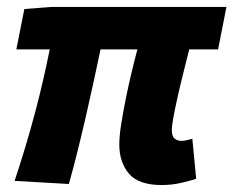

<svg xmlns="http://www.w3.org/2000/svg" viewBox="-20 -520 671 552"><path d="M178 9 22 0Q38 -48 53 -98Q68 -148 81 -197Q94 -246 104.5 -292Q115 -338 123 -378H27L50 -494L126 -500H631L607 -378H524Q515 -342 506 -306Q497 -270 490 -238.5Q483 -207 478.5 -182.5Q474 -158 474 -146Q474 -128 482 -121.5Q490 -115 501 -115Q509 -115 517 -117Q525 -119 533 -121L544 -6Q530 -1 502 5.5Q474 12 445 12Q378 12 350.5 -21Q323 -54 323 -104Q323 -129 328.5 -163.5Q334 -198 341.5 -235.5Q349 -273 358 -310.5Q367 -348 375 -378H269Q260 -335 249.5 -286.5Q239 -238 227.5 -188Q216 -138 203.5 -87.5Q191 -37 178 9Z"/></svg>

Font: Source Code Pro Black
Style: Italic
Weight: 900
Italic angle: -11°
Monospace: yes
Designer: Paul D. Hunt, Teo Tuominen
Foundry: Adobe Systems Incorporated
Version: Version 1.050;PS 1.000;hotconv 16.6.51;makeotf.lib2.5.65220